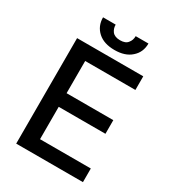

<svg xmlns="http://www.w3.org/2000/svg" viewBox="-215 -1029 1033 1146"><g transform="rotate(30 301.5 -456.0)"><path d="M536 -727V-633H190V-411H512V-317H190V-94H540V0H80V-727ZM422 -814Q381 -777 308 -777Q235 -777 194 -814Q152 -852 152 -912H239Q239 -885 254 -865Q271 -844 308 -844Q346 -844 361 -865Q377 -884 377 -912H465Q465 -851 422 -814Z"/></g></svg>

Font: Sinter Medium
Style: Regular
Weight: 500
Foundry: Adobe & rsms
Version: Version 1.000